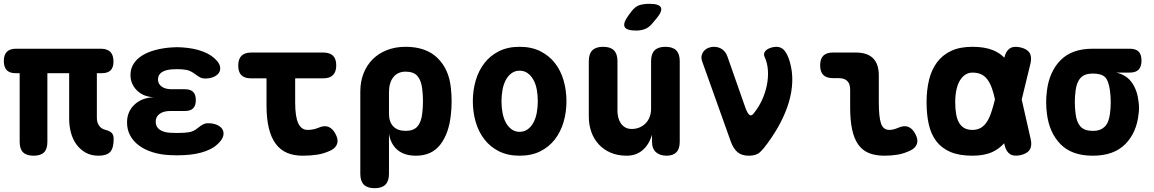

<svg xmlns="http://www.w3.org/2000/svg" viewBox="-20 -805 6040 1005"><path d="M495 10Q457 10 428.5 -6Q400 -22 380.5 -48.5Q361 -75 351.5 -110Q342 -145 342 -183V-422H228V-62Q228 -25 210.5 -7.5Q193 10 156 10Q119 10 101 -7.5Q83 -25 83 -62V-422H62Q30 -422 15 -438Q0 -454 0 -486Q0 -518 16 -534Q32 -550 64 -550H506Q541 -550 557.5 -533.5Q574 -517 574 -482Q574 -452 559 -437Q544 -422 514 -422H487V-188Q487 -164 498.5 -147.5Q510 -131 530 -126Q556 -119 565.5 -108.5Q575 -98 575 -78Q575 -30 557 -10Q539 10 495 10Z M1117 -485Q1131 -468 1132.5 -451.5Q1134 -435 1125 -422.5Q1116 -410 1097.5 -402Q1079 -394 1052 -394Q1040 -394 1030.5 -398.5Q1021 -403 1012.5 -409Q1004 -415 995 -421.5Q986 -428 975 -433Q967 -437 956.5 -439Q946 -441 933 -442Q920 -443 907 -443Q894 -443 881 -442Q847 -440 827 -427Q807 -414 807 -389Q807 -366 826 -352Q845 -338 877 -338H948Q977 -338 991 -324Q1005 -310 1005 -281Q1005 -252 991 -238Q977 -224 948 -224H871Q836 -224 815.5 -209Q795 -194 795 -168Q795 -141 815.5 -126.5Q836 -112 871 -110Q889 -109 907 -109Q925 -109 943 -110Q958 -111 970 -113Q982 -115 992 -120Q1003 -125 1011.5 -132Q1020 -139 1028.5 -145Q1037 -151 1046.5 -155.5Q1056 -160 1068 -160Q1095 -160 1114 -152Q1133 -144 1142 -131.5Q1151 -119 1150 -102.5Q1149 -86 1135 -68Q1108 -33 1058.5 -14.5Q1009 4 943 7Q925 8 907 8Q889 8 871 7Q821 5 779.5 -8Q738 -21 708 -43Q678 -65 661.5 -95.5Q645 -126 645 -164Q645 -221 684 -257.5Q723 -294 786 -296Q731 -298 697 -331.5Q663 -365 663 -413Q663 -445 679 -470.5Q695 -496 723.5 -514Q752 -532 792.5 -543Q833 -554 881 -557Q894 -558 907 -558Q920 -558 933 -557Q996 -553 1043 -535Q1090 -517 1117 -485Z M1672 -530Q1706 -530 1723 -513.5Q1740 -497 1740 -463Q1740 -429 1723 -412Q1706 -395 1672 -395H1525V-270Q1525 -193 1541.5 -159Q1558 -125 1590 -125Q1604 -125 1618 -127.5Q1632 -130 1646 -136Q1678 -150 1699.5 -141Q1721 -132 1735 -106Q1752 -76 1745 -53.5Q1738 -31 1712 -18Q1677 -1 1640.5 4.5Q1604 10 1565 10Q1518 10 1482.5 -5Q1447 -20 1423 -52.5Q1399 -85 1387 -135Q1375 -185 1375 -254V-395H1293Q1260 -395 1243.5 -411.5Q1227 -428 1227 -461Q1227 -496 1244 -513Q1261 -530 1296 -530Z M1941 180Q1903 180 1884.5 161.5Q1866 143 1866 105V-325Q1866 -378 1883 -421Q1900 -464 1931 -495Q1962 -526 2006 -543Q2050 -560 2103 -560Q2210 -560 2270 -501.5Q2330 -443 2340 -345Q2344 -310 2344 -275Q2344 -240 2340 -205Q2330 -107 2285 -48.5Q2240 10 2157 10Q2097 10 2061 -20Q2025 -50 2016 -105V105Q2016 143 1997.5 161.5Q1979 180 1941 180ZM2103 -120Q2145 -120 2165 -143Q2185 -166 2190 -210Q2194 -242 2194 -275Q2194 -308 2190 -340Q2185 -384 2165 -407Q2145 -430 2103 -430Q2082 -430 2066 -422.5Q2050 -415 2038.5 -400.5Q2027 -386 2021.5 -366Q2016 -346 2016 -320V-210Q2016 -167 2038.5 -143.5Q2061 -120 2103 -120Z M2700 10Q2638 10 2592 -13Q2546 -36 2515.5 -75.5Q2485 -115 2470 -166.5Q2455 -218 2455 -275Q2455 -332 2470 -383.5Q2485 -435 2515.5 -474.5Q2546 -514 2592 -537Q2638 -560 2700 -560Q2762 -560 2808 -537Q2854 -514 2884.5 -475Q2915 -436 2930 -384.5Q2945 -333 2945 -275Q2945 -218 2930 -166.5Q2915 -115 2884.5 -75.5Q2854 -36 2808 -13Q2762 10 2700 10ZM2700 -115Q2724 -115 2742 -128Q2760 -141 2772 -163Q2784 -185 2789.5 -214Q2795 -243 2795 -275Q2795 -308 2789.5 -337Q2784 -366 2772 -387.5Q2760 -409 2742 -422Q2724 -435 2700 -435Q2676 -435 2658 -422Q2640 -409 2628 -387Q2616 -365 2610.5 -336Q2605 -307 2605 -275Q2605 -243 2610.5 -214Q2616 -185 2628 -163Q2640 -141 2658 -128Q2676 -115 2700 -115Z M3388 -235V-485Q3388 -523 3406.5 -541.5Q3425 -560 3463 -560Q3501 -560 3519.5 -541.5Q3538 -523 3538 -485V-63Q3538 -26 3520.5 -8Q3503 10 3469 10Q3435 10 3414 -8Q3393 -26 3393 -63V-100Q3377 -47 3343 -18.5Q3309 10 3261 10Q3213 10 3176 -6Q3139 -22 3113.5 -50Q3088 -78 3075 -115Q3062 -152 3062 -195V-485Q3062 -523 3080.5 -541.5Q3099 -560 3137 -560Q3175 -560 3193.5 -541.5Q3212 -523 3212 -485V-225Q3212 -208 3216 -191Q3220 -174 3229 -160.5Q3238 -147 3252 -138.5Q3266 -130 3287 -130Q3310 -130 3329 -138.5Q3348 -147 3361 -161Q3374 -175 3381 -194Q3388 -213 3388 -235ZM3395 -683Q3378 -662 3357 -653.5Q3336 -645 3310 -645Q3259 -645 3249.5 -664.5Q3240 -684 3270 -725L3285 -745Q3305 -771 3327 -778Q3349 -785 3380 -785Q3431 -785 3439.5 -765.5Q3448 -746 3416 -708Z M3806 -62 3656 -482Q3649 -501 3653 -515.5Q3657 -530 3666.5 -540Q3676 -550 3689.5 -555Q3703 -560 3716 -560Q3743 -560 3761.5 -546Q3780 -532 3788 -508L3881 -243Q3892 -212 3902.5 -204Q3913 -196 3924 -210Q3951 -243 3968.5 -281Q3986 -319 3994 -359Q4002 -399 3999.5 -437Q3997 -475 3982 -508Q3977 -520 3981 -529.5Q3985 -539 3994.5 -545.5Q4004 -552 4017.5 -556Q4031 -560 4044 -560Q4070 -560 4086.5 -540Q4103 -520 4114 -482Q4129 -430 4127 -376.5Q4125 -323 4109 -269.5Q4093 -216 4065 -162.5Q4037 -109 3999 -57Q3977 -26 3957.5 -8Q3938 10 3900 10Q3862 10 3840.5 -8.5Q3819 -27 3806 -62Z M4580 -270Q4580 -193 4591.5 -159Q4603 -125 4635 -125Q4645 -125 4656 -127.5Q4667 -130 4681 -136Q4713 -150 4734.5 -141Q4756 -132 4770 -106Q4787 -76 4780 -53.5Q4773 -31 4747 -18Q4712 -1 4678.5 4.5Q4645 10 4610 10Q4563 10 4529 -3.5Q4495 -17 4473 -47.5Q4451 -78 4440.5 -126.5Q4430 -175 4430 -244V-336Q4430 -366 4415 -381Q4400 -396 4370 -396H4340Q4306 -396 4289.5 -412.5Q4273 -429 4273 -463Q4273 -497 4289.5 -513.5Q4306 -530 4340 -530H4460Q4520 -530 4550 -500Q4580 -470 4580 -410Z M5375 -77Q5383 -42 5370 -21.5Q5357 -1 5322 7Q5287 15 5266.5 1.5Q5246 -12 5238 -47L5236 -55Q5211 -27 5176 -10Q5133 10 5070 10Q5000 10 4954 -10Q4908 -30 4880.5 -66.5Q4853 -103 4841.5 -154.5Q4830 -206 4830 -270Q4830 -334 4843 -387Q4856 -440 4884.5 -478.5Q4913 -517 4958.5 -538.5Q5004 -560 5070 -560Q5133 -560 5176 -543Q5212 -529 5237 -503Q5245 -538 5266 -552Q5286 -565 5321 -557Q5356 -549 5369 -528.5Q5382 -508 5374 -473L5328 -284ZM5188 -285Q5181 -318 5172 -343Q5162 -371 5148 -389.5Q5134 -408 5115 -416.5Q5096 -425 5070 -425Q5050 -425 5033.5 -414.5Q5017 -404 5005 -384.5Q4993 -365 4986.5 -336Q4980 -307 4980 -270Q4980 -234 4985 -206.5Q4990 -179 5001 -161Q5012 -143 5029 -134Q5046 -125 5070 -125Q5096 -125 5115 -136.5Q5134 -148 5147.5 -170Q5161 -192 5171 -224Q5180 -251 5188 -285Z M5893 -425H5823Q5877 -413 5905.5 -371.5Q5934 -330 5940 -270Q5942 -255 5942 -240Q5942 -225 5940 -210Q5930 -111 5870 -50.5Q5810 10 5700 10Q5590 10 5531 -50.5Q5472 -111 5460 -210Q5456 -240 5456 -270Q5456 -300 5460 -330Q5472 -429 5531 -489.5Q5590 -550 5700 -550H5893Q5925 -550 5940 -535Q5955 -520 5955 -488Q5955 -456 5940 -440.5Q5925 -425 5893 -425ZM5700 -120Q5722 -120 5737.5 -126Q5753 -132 5764 -143.5Q5775 -155 5781 -171.5Q5787 -188 5790 -210Q5794 -240 5794 -270Q5794 -300 5790 -330Q5783 -384 5763.5 -402Q5744 -420 5700 -420Q5657 -420 5636 -397Q5615 -374 5610 -330Q5606 -300 5606 -270Q5606 -240 5610 -210Q5615 -166 5635.5 -143Q5656 -120 5700 -120Z"/></svg>

Font: Maple Mono NL ExtraBold
Style: Regular
Weight: 800
Monospace: yes
Designer: subframe7536
Version: Version 7.000